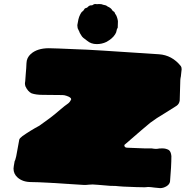

<svg xmlns="http://www.w3.org/2000/svg" viewBox="-20 -928 993 977"><path d="M764.6 26.4C754.9 24.9 745.1 23.9 734.9 23.4C732.4 23.4 730 23.4 728 23.9C726.1 24.4 721.2 24.9 713.9 24.9C695.8 24.9 660.6 23.9 607.4 21.5C600.6 21.5 593.8 21 586.9 20C577.1 18.6 561.5 17.6 540 17.6C487.8 13.2 458.5 10.7 451.7 10.7C445.3 10.7 439 11.2 432.1 11.7C424.8 12.7 417 13.2 408.7 13.2C265.6 3.4 175.8 -1.5 139.6 -1.5C109.9 -1.5 86.4 -9.3 68.8 -25.4C55.7 -37.1 48.8 -52.2 48.8 -70.3C48.8 -74.7 50.8 -87.9 54.7 -108.9C56.2 -108.9 58.6 -116.7 62.5 -132.8C70.8 -180.2 76.2 -208.5 78.1 -217.8C79.6 -222.7 85 -228.5 94.2 -235.4C118.2 -252.4 147 -270.5 180.7 -288.6C226.6 -321.3 253.4 -341.3 261.7 -349.1C268.1 -354.5 277.8 -362.8 290.5 -373.5C303.2 -384.3 314.5 -393.1 323.7 -399.4C332 -404.8 337.9 -412.6 342.3 -422.9C342.3 -429.2 334.5 -435.1 318.4 -440.4C311 -442.9 304.7 -444.3 298.3 -444.3C254.9 -444.3 220.7 -444.8 196.8 -445.3C174.8 -445.3 155.8 -447.8 140.6 -453.1C128.4 -459 117.7 -470.7 109.4 -488.8C107.9 -493.7 106.9 -499 106.9 -504.4C106.9 -507.8 107.4 -511.2 108.4 -515.6C108.9 -520 109.9 -533.2 111.3 -555.2C112.8 -572.3 114.3 -589.4 114.7 -606.4C115.2 -625 122.6 -640.6 136.7 -653.3C158.7 -672.9 189.5 -682.6 228.5 -682.6C245.1 -682.6 293.5 -680.7 373.5 -677.2C410.2 -676.8 548.8 -668 788.6 -651.9C833 -648.9 870.6 -628.9 900.4 -591.3C902.8 -587.9 904.3 -582.5 904.3 -575.2C904.3 -572.3 903.8 -566.4 902.3 -557.6C901.9 -551.8 901.4 -545.9 900.4 -539.6C898.9 -533.2 897.9 -526.9 897.5 -520.5C897.5 -520.5 894.5 -417 894.5 -417C893.1 -405.3 887.7 -396 878.4 -389.6C859.4 -377.4 840.3 -365.2 820.3 -353C789.6 -335 764.6 -318.4 745.1 -303.7C729.5 -291.5 685.5 -253.4 612.8 -190.4C612.8 -190.4 612.8 -188.5 612.8 -188.5C612.8 -180.2 618.2 -176.3 628.4 -176.3C628.4 -176.3 715.8 -172.9 715.8 -172.9C715.8 -172.9 751.5 -172.9 751.5 -172.9C760.3 -171.4 767.6 -170.4 773.4 -170.4C776.4 -170.4 778.8 -170.4 781.2 -170.9C786.6 -172.4 795.4 -172.9 806.6 -172.9C817.9 -172.9 828.6 -170.4 838.4 -165C846.2 -159.7 850.6 -149.4 852.1 -133.8C852.1 -98.6 849.6 -55.7 845.2 -4.4C843.8 4.9 837.9 13.2 827.6 19.5C816.9 25.9 806.2 29.3 794.9 29.3C791 29.3 780.8 28.3 764.6 26.4ZM423.3 -720.7C407.2 -731.9 397.5 -740.2 394.5 -746.6C391.1 -752.9 388.7 -756.8 386.7 -759.3C386.7 -759.3 385.7 -761.2 385.7 -761.2C384.3 -765.6 382.8 -769.5 380.4 -773.4C376 -780.8 374 -787.1 374 -792.5C374 -792.5 374.5 -797.4 374.5 -797.4C374.5 -797.4 373 -797.4 373 -797.4C373 -797.4 378.9 -829.1 378.9 -829.1C380.9 -837.9 383.8 -846.2 388.2 -854.5C392.6 -862.8 395.5 -867.2 397 -867.7C402.3 -871.1 406.7 -876 409.2 -881.3C410.6 -884.8 414.6 -887.2 421.9 -888.7C423.3 -889.2 424.8 -890.1 425.8 -891.6C431.6 -897.9 437.5 -900.9 443.8 -900.9C443.8 -900.9 446.3 -900.9 446.3 -900.9C448.7 -900.9 450.7 -901.4 452.1 -902.8C455.6 -905.3 459 -907.2 463.4 -907.7C467.3 -907.7 470.7 -907.2 474.1 -906.7C475.6 -906.7 477.1 -906.7 478.5 -907.2C480 -907.2 483.4 -907.2 488.8 -907.2C491.2 -907.2 493.7 -907.2 496.1 -906.7C502.4 -904.3 509.3 -902.3 515.6 -901.4C518.6 -900.9 521.5 -899.4 523.9 -897.5C523.9 -897.5 527.3 -895 527.3 -895C539.6 -889.6 546.9 -883.8 550.3 -877.4C551.8 -875 553.2 -872.6 555.7 -871.1C560.5 -869.1 563.5 -865.7 564.9 -860.8C565.4 -858.4 566.9 -856.4 568.8 -854C571.8 -850.1 574.2 -844.2 576.7 -835.9C579.1 -827.6 580.1 -821.8 580.1 -819.3C580.1 -807.1 579.6 -796.4 579.1 -787.1C575.7 -782.2 573.7 -777.3 573.2 -772C572.8 -766.6 570.3 -760.3 565.9 -753.4C556.6 -738.3 541.5 -725.6 521 -714.4C505.4 -707 489.3 -703.6 472.2 -703.6C452.6 -703.6 436.5 -709.5 423.3 -720.7Z"/></svg>

Font: Kaph
Style: Regular
Weight: 400
Designer: GGBotNet
Foundry: f0n7.com